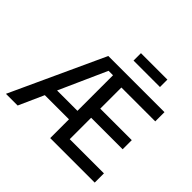

<svg xmlns="http://www.w3.org/2000/svg" viewBox="-204 -1160 1409 1409"><g transform="rotate(45 500.0 -456.0)"><path d="M22 0 356.9 -727.5H939.9V-631.8H588.4V-412.6H915.5V-317.9H588.4V-95.7H943.4V0H481.4V-651.9H435.1L143.6 0ZM189.9 -194.8V-282.7H535.2V-194.8ZM786.1 -911.6V-834.5H511.7V-911.6Z"/></g></svg>

Font: Inter 17pt Medium
Style: Regular
Weight: 500
Version: Version 4.001;git-66647c0bb